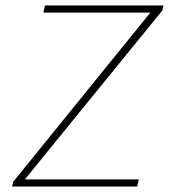

<svg xmlns="http://www.w3.org/2000/svg" viewBox="-20 -680 640 700"><path d="M61 -14 51 -26H486L480 0H24L28 -17L541 -650L551 -634H138L144 -660H576L572 -642Z"/></svg>

Font: SourceCodeVF
Style: Italic
Weight: 200
Italic angle: -11°
Monospace: yes
Designer: Paul D. Hunt, Teo Tuominen
Foundry: Adobe
Version: Version 1.026;hotconv 1.1.0;makeotfexe 2.6.0